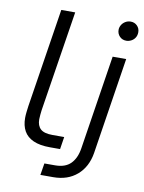

<svg xmlns="http://www.w3.org/2000/svg" viewBox="-93 -766 735 978"><g transform="rotate(10 275.0 -277.5)"><path d="M208 0Q156 0 122.5 -15Q89 -30 73.5 -58Q58 -86 58 -125Q58 -139 60 -156.5Q62 -174 64 -188L144 -699H216L134 -178Q133 -168 131.5 -155Q130 -142 130 -131Q130 -98 148.5 -81Q167 -64 210 -64H271L261 0ZM185 147 195 86H250Q303 86 331 57.5Q359 29 367 -23L443 -510H513L435 -10Q423 63 374.5 105Q326 147 251 147ZM497 -602Q476 -602 462.5 -616Q449 -630 449 -650Q449 -663 456 -675Q463 -687 475.5 -694.5Q488 -702 503 -702Q523 -702 536.5 -688.5Q550 -675 550 -655Q550 -639 542.5 -627Q535 -615 522.5 -608.5Q510 -602 497 -602Z"/></g></svg>

Font: MuseoModerno Thin Light
Style: Italic
Weight: 300
Italic angle: -9°
Version: Version 1.003